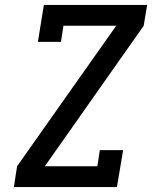

<svg xmlns="http://www.w3.org/2000/svg" viewBox="-20 -755 640 775"><path d="M36 0 49 -84 449 -651H236L226 -586H133L157 -735H574L560 -651L161 -84H373L383 -149H477L452 0Z"/></svg>

Font: Iosevka Slab Medium Extended
Style: Italic
Weight: 500
Width: 7
Italic angle: -9°
Monospace: yes
Designer: Belleve Invis
Foundry: Belleve Invis
Version: Version 11.1.0; ttfautohint (v1.8.3)